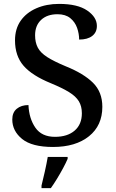

<svg xmlns="http://www.w3.org/2000/svg" viewBox="-20 -744 596 985"><path d="M252 10Q144 10 93.5 -31Q43 -72 43 -131Q43 -167 66 -186Q89 -205 126 -205Q129 -136 161.5 -89Q194 -42 262 -42Q326 -42 363 -74Q400 -106 400 -163Q400 -199 384.5 -224.5Q369 -250 334 -271.5Q299 -293 241 -317Q145 -356 101 -406.5Q57 -457 57 -537Q57 -596 86 -637.5Q115 -679 166.5 -701.5Q218 -724 283 -724Q378 -724 427.5 -690Q477 -656 477 -611Q477 -578 453 -559.5Q429 -541 386 -541Q386 -571 375.5 -601Q365 -631 340.5 -651Q316 -671 275 -671Q222 -671 191 -642Q160 -613 160 -563Q160 -526 174 -499.5Q188 -473 222.5 -451Q257 -429 317 -404Q409 -367 457 -319.5Q505 -272 505 -196Q505 -100 436.5 -45Q368 10 252 10ZM193 208Q201 176 210 136Q219 96 225 61H327V71Q318 92 303.5 119Q289 146 272.5 173Q256 200 241 221H193Z"/></svg>

Font: Noto Serif NP Hmong Medium
Style: Regular
Weight: 500
Designer: Dalton Maag Ltd
Foundry: Dalton Maag Ltd
Version: Version 1.001; ttfautohint (v1.8.4.7-5d5b)